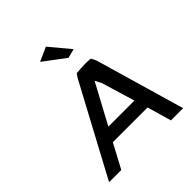

<svg xmlns="http://www.w3.org/2000/svg" viewBox="-247 -1137 1302 1302"><g transform="rotate(-45 404.0 -486.5)"><path d="M763 -10 578 -648C573 -663 566 -677 558 -690C544 -692 525 -693 509 -693C478 -692 448 -691 422 -688C407 -673 397 -651 386 -631L53 -10H170L263 -184H596L646 -10ZM316 -280 470 -566 493 -522 566 -280ZM521 -818 400 -963 299 -918 455 -801Z"/></g></svg>

Font: Bluebird
Style: LiExtObl
Weight: 300
Designer: Jasper
Foundry: Cannot Into Space Fonts
Version: Version 0.98